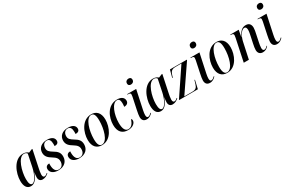

<svg xmlns="http://www.w3.org/2000/svg" viewBox="128 -2027 4922 3308"><g transform="rotate(-30 2589.0 -373.5)"><path d="M146 10C215 10 265 -44 311 -168H313C308 -133 303 -105 303 -74C303 -19 330 10 380 10C432 10 472 -19 498 -43L492 -53C470 -32 451 -20 430 -20C408 -20 396 -39 396 -75C396 -106 407 -167 414 -197L485 -535H469L405 -508C383 -528 351 -546 303 -546C118 -546 28 -316 28 -160C28 -58 64 10 146 10ZM182 -14C149 -14 128 -49 128 -141C128 -289 198 -535 315 -535C339 -535 362 -526 376 -505L326 -262C301 -142 239 -14 182 -14Z M689 10C814 10 880 -62 880 -159C880 -236 842 -274 772 -315C709 -354 681 -378 681 -432C681 -494 715 -536 769 -536C823 -536 841 -495 842 -426C842 -413 842 -400 841 -385C889 -385 921 -403 921 -448C921 -497 884 -546 777 -546C666 -546 597 -484 597 -392C597 -317 641 -276 707 -237C774 -196 798 -164 798 -110C798 -43 762 0 704 0C643 0 612 -48 610 -139C610 -150 610 -162 611 -174C571 -174 535 -154 535 -103C535 -38 592 10 689 10Z M1106 10C1231 10 1297 -62 1297 -159C1297 -236 1259 -274 1189 -315C1126 -354 1098 -378 1098 -432C1098 -494 1132 -536 1186 -536C1240 -536 1258 -495 1259 -426C1259 -413 1259 -400 1258 -385C1306 -385 1338 -403 1338 -448C1338 -497 1301 -546 1194 -546C1083 -546 1014 -484 1014 -392C1014 -317 1058 -276 1124 -237C1191 -196 1215 -164 1215 -110C1215 -43 1179 0 1121 0C1060 0 1029 -48 1027 -139C1027 -150 1027 -162 1028 -174C988 -174 952 -154 952 -103C952 -38 1009 10 1106 10Z M1559 10C1745 10 1828 -201 1828 -345C1828 -487 1753 -546 1660 -546C1471 -546 1387 -339 1387 -191C1387 -55 1456 10 1559 10ZM1562 0C1514 0 1486 -40 1486 -151C1486 -319 1548 -536 1654 -536C1704 -536 1728 -490 1728 -382C1728 -220 1673 0 1562 0Z M2078 10C2176 10 2230 -46 2230 -94C2230 -114 2223 -125 2214 -130C2186 -49 2150 -2 2089 -2C2029 -2 1997 -61 1997 -179C1997 -342 2066 -533 2163 -533C2202 -533 2222 -507 2223 -444C2223 -417 2221 -393 2218 -372C2281 -372 2306 -406 2306 -445C2306 -497 2269 -544 2172 -544C1977 -544 1896 -343 1896 -197C1896 -56 1965 10 2078 10Z M2511 -646C2545 -646 2576 -666 2576 -710C2576 -744 2552 -757 2524 -757C2489 -757 2459 -737 2459 -693C2459 -660 2482 -646 2511 -646ZM2448 10C2501 10 2536 -18 2565 -49L2558 -57C2536 -35 2513 -16 2490 -16C2466 -16 2458 -36 2458 -69C2458 -90 2462 -125 2470 -161L2550 -536H2372L2370 -526H2382C2420 -526 2433 -518 2433 -493C2433 -481 2431 -467 2428 -452L2377 -209C2367 -160 2359 -116 2359 -86C2359 -24 2390 10 2448 10Z M2731 10C2800 10 2850 -44 2896 -168H2898C2893 -133 2888 -105 2888 -74C2888 -19 2915 10 2965 10C3017 10 3057 -19 3083 -43L3077 -53C3055 -32 3036 -20 3015 -20C2993 -20 2981 -39 2981 -75C2981 -106 2992 -167 2999 -197L3070 -535H3054L2990 -508C2968 -528 2936 -546 2888 -546C2703 -546 2613 -316 2613 -160C2613 -58 2649 10 2731 10ZM2767 -14C2734 -14 2713 -49 2713 -141C2713 -289 2783 -535 2900 -535C2924 -535 2947 -526 2961 -505L2911 -262C2886 -142 2824 -14 2767 -14Z M3096 0H3468L3507 -168H3497L3475 -95C3456 -36 3433 -10 3360 -10H3204L3557 -527L3559 -536H3222L3182 -388H3193L3207 -432C3229 -504 3259 -526 3330 -526H3445L3098 -10Z M3770 -646C3804 -646 3835 -666 3835 -710C3835 -744 3811 -757 3783 -757C3748 -757 3718 -737 3718 -693C3718 -660 3741 -646 3770 -646ZM3707 10C3760 10 3795 -18 3824 -49L3817 -57C3795 -35 3772 -16 3749 -16C3725 -16 3717 -36 3717 -69C3717 -90 3721 -125 3729 -161L3809 -536H3631L3629 -526H3641C3679 -526 3692 -518 3692 -493C3692 -481 3690 -467 3687 -452L3636 -209C3626 -160 3618 -116 3618 -86C3618 -24 3649 10 3707 10Z M4050 10C4236 10 4319 -201 4319 -345C4319 -487 4244 -546 4151 -546C3962 -546 3878 -339 3878 -191C3878 -55 3947 10 4050 10ZM4053 0C4005 0 3977 -40 3977 -151C3977 -319 4039 -536 4145 -536C4195 -536 4219 -490 4219 -382C4219 -220 4164 0 4053 0Z M4760 10C4812 10 4845 -14 4874 -49L4868 -57C4847 -34 4826 -16 4803 -16C4780 -16 4768 -34 4768 -68C4768 -100 4775 -137 4783 -177L4813 -320C4822 -360 4831 -405 4831 -439C4831 -495 4806 -545 4734 -545C4663 -545 4613 -505 4567 -400H4565L4590 -536H4423L4421 -526H4433C4468 -526 4481 -516 4481 -490C4481 -479 4478 -461 4474 -442L4381 0H4483L4552 -322C4569 -404 4625 -516 4687 -516C4725 -516 4730 -477 4730 -449C4730 -413 4717 -358 4712 -333L4685 -207C4674 -156 4668 -117 4668 -86C4668 -27 4701 10 4760 10Z M5104 -646C5138 -646 5169 -666 5169 -710C5169 -744 5145 -757 5117 -757C5082 -757 5052 -737 5052 -693C5052 -660 5075 -646 5104 -646ZM5041 10C5094 10 5129 -18 5158 -49L5151 -57C5129 -35 5106 -16 5083 -16C5059 -16 5051 -36 5051 -69C5051 -90 5055 -125 5063 -161L5143 -536H4965L4963 -526H4975C5013 -526 5026 -518 5026 -493C5026 -481 5024 -467 5021 -452L4970 -209C4960 -160 4952 -116 4952 -86C4952 -24 4983 10 5041 10Z"/></g></svg>

Font: Noto Serif Display Condensed Medium
Style: Italic
Weight: 500
Width: 3
Italic angle: -12°
Designer: Monotype Design Team
Foundry: Monotype Imaging Inc.
Version: Version 2.009